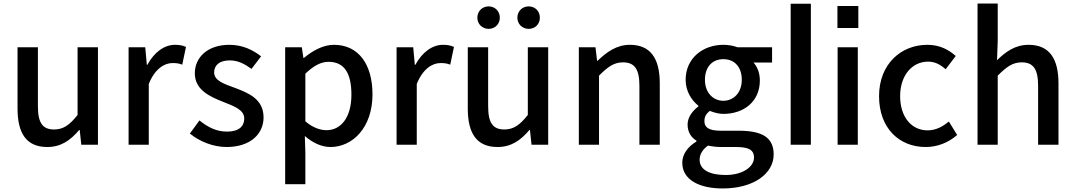

<svg xmlns="http://www.w3.org/2000/svg" viewBox="-20 -817 6073 1084"><path d="M247 13C323 13 376 -23 427 -83H430L439 0H533V-550H418V-168C373 -111 337 -86 286 -86C221 -86 194 -122 194 -218V-550H79V-204C79 -63 130 13 247 13Z M706 0H820V-343C855 -430 909 -461 954 -461C977 -461 990 -459 1009 -452L1030 -552C1013 -560 995 -564 968 -564C908 -564 851 -523 812 -451H809L800 -550H706Z M1259 13C1395 13 1468 -62 1468 -154C1468 -258 1383 -292 1306 -321C1246 -343 1189 -361 1189 -408C1189 -447 1217 -476 1277 -476C1324 -476 1361 -456 1400 -428L1454 -499C1409 -534 1351 -564 1275 -564C1154 -564 1080 -495 1080 -403C1080 -309 1165 -272 1237 -243C1297 -219 1359 -199 1359 -148C1359 -105 1330 -74 1262 -74C1202 -74 1155 -98 1106 -137L1052 -63C1105 -19 1183 13 1259 13Z M1590 223H1704V45L1701 -49C1748 -9 1797 13 1846 13C1970 13 2083 -96 2083 -284C2083 -453 2005 -564 1865 -564C1804 -564 1744 -530 1696 -490H1693L1684 -550H1590ZM1824 -82C1789 -82 1747 -95 1704 -132V-401C1751 -446 1792 -468 1835 -468C1927 -468 1964 -399 1964 -282C1964 -153 1904 -82 1824 -82Z M2219 0H2333V-343C2368 -430 2422 -461 2467 -461C2490 -461 2503 -459 2522 -452L2543 -552C2526 -560 2508 -564 2481 -564C2421 -564 2364 -523 2325 -451H2322L2313 -550H2219Z M2739 -654C2775 -654 2802 -682 2802 -717C2802 -753 2775 -781 2739 -781C2702 -781 2675 -753 2675 -717C2675 -682 2702 -654 2739 -654ZM2965 -654C3002 -654 3028 -682 3028 -717C3028 -753 3002 -781 2965 -781C2928 -781 2901 -753 2901 -717C2901 -682 2928 -654 2965 -654ZM2789 13C2865 13 2918 -23 2969 -83H2972L2981 0H3075V-550H2960V-168C2915 -111 2879 -86 2828 -86C2763 -86 2736 -122 2736 -218V-550H2621V-204C2621 -63 2672 13 2789 13Z M3248 0H3362V-390C3411 -439 3446 -465 3497 -465C3562 -465 3590 -428 3590 -332V0H3705V-346C3705 -487 3653 -564 3536 -564C3461 -564 3405 -523 3354 -474H3351L3342 -550H3248Z M4060 247C4237 247 4348 162 4348 55C4348 -41 4283 -79 4150 -79H4049C3978 -79 3957 -100 3957 -133C3957 -160 3968 -175 3987 -191C4015 -180 4041 -174 4064 -174C4179 -174 4270 -243 4270 -363C4270 -406 4255 -441 4234 -464H4339V-550H4144C4123 -558 4095 -564 4064 -564C3950 -564 3851 -490 3851 -366C3851 -301 3886 -249 3923 -220V-216C3892 -193 3862 -157 3862 -114C3862 -69 3884 -40 3912 -23V-18C3861 13 3832 55 3832 102C3832 198 3928 247 4060 247ZM4064 -248C4007 -248 3960 -293 3960 -366C3960 -442 4004 -483 4064 -483C4124 -483 4168 -442 4168 -366C4168 -293 4121 -248 4064 -248ZM4077 171C3985 171 3930 141 3930 85C3930 57 3944 29 3977 5C4002 10 4026 13 4051 13H4134C4202 13 4237 26 4237 73C4237 125 4173 171 4077 171Z M4444 0H4558V-796H4444Z M4708 -783V-659H4826V-783ZM4823 0V-550H4709V0Z M5206 13C5270 13 5333 -10 5384 -55L5337 -131C5304 -103 5264 -81 5217 -81C5125 -81 5062 -158 5062 -274C5062 -391 5129 -469 5220 -469C5259 -469 5288 -453 5319 -426L5376 -501C5336 -536 5287 -564 5215 -564C5070 -564 4943 -458 4943 -274C4943 -93 5057 13 5206 13Z M5499 0H5613V-390C5662 -439 5697 -465 5748 -465C5813 -465 5841 -428 5841 -332V0H5956V-346C5956 -487 5904 -564 5787 -564C5711 -564 5657 -524 5609 -477L5613 -586V-797H5499Z"/></svg>

Font: Spoqa Han Sans Neo Medium
Style: Regular
Weight: 500
Designer: [Spoqa Han Sans Neo] Dong-huui Kim  Younghwa Kang  Yujin Lee  [Noto Sans] Ryoko NISHIZUKA  (kana & ideographs); Paul D. 
Foundry: Spoqa (http://www.spoqa-han-sans.com)
Version: Version 1.000